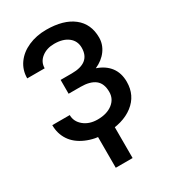

<svg xmlns="http://www.w3.org/2000/svg" viewBox="-222 -835 1049 1172"><g transform="rotate(-30 302.0 -249.0)"><path d="M427.7 -517.1Q427.7 -411.1 296.9 -411.1H217.8V-313.5H301.3Q368.7 -313.5 403.6 -286.4Q438.5 -259.3 438.5 -199.2Q438.5 -149.9 398.7 -119.1Q358.9 -88.4 293.5 -88.4Q234.9 -88.4 196.8 -119.9Q158.7 -151.4 158.7 -197.3H35.6Q35.6 -137.2 66.2 -90.8Q96.7 -44.4 157.5 -17.6Q218.3 9.3 293.5 9.3Q415.5 9.3 488.8 -47.1Q562 -103.5 562 -199.2Q562 -261.2 530.5 -303Q499 -344.7 439.5 -365.2Q492.2 -388.7 521.5 -429.2Q550.8 -469.7 550.8 -518.1Q550.8 -613.8 483.2 -667Q415.5 -720.2 293.5 -720.2Q224.6 -720.2 167.5 -695.1Q110.4 -669.9 78.1 -624.5Q45.9 -579.1 45.9 -521H168.9Q168.9 -565.4 204.6 -593.5Q240.2 -621.6 293.5 -621.6Q355.5 -621.6 391.6 -593.3Q427.7 -564.9 427.7 -517.1ZM359.9 221.7V-41.5H241.2V221.7Z"/></g></svg>

Font: FAU Chimera Medium
Style: Regular
Weight: 500
Version: Version 1.002;hotconv 1.0.117;makeotfexe 2.5.65602